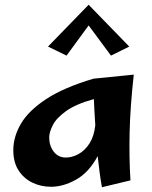

<svg xmlns="http://www.w3.org/2000/svg" viewBox="-20 -772 641 808"><path d="M195 14Q152 14 116 -3.5Q80 -21 58 -55Q36 -89 36 -140Q36 -197 68.5 -252Q101 -307 175 -355.5Q249 -404 374 -441L543 -458Q528 -323 525.5 -216Q523 -109 529 -13L409 16Q404 -11 399.5 -44.5Q395 -78 391 -115Q354 -46 300 -16Q246 14 195 14ZM187 -194Q187 -159 206 -134Q225 -109 257 -109Q284 -109 311 -124Q338 -139 357 -169Q376 -199 381 -245Q379 -275 377.5 -303Q376 -331 375 -355Q299 -334 258 -304.5Q217 -275 202 -245Q187 -215 187 -194ZM260 -538 182 -576 353 -752 524 -576 447 -538 353 -665Z"/></svg>

Font: Marhey SemiBold
Style: Regular
Weight: 600
Designer: Nur Syamsi & Bustanul Arifin
Foundry: Namelatype
Version: Version 1.000; ttfautohint (v1.8.4.7-5d5b)